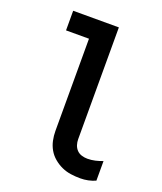

<svg xmlns="http://www.w3.org/2000/svg" viewBox="-138 -824 775 920"><g transform="rotate(20 250.0 -363.5)"><path d="M381 8Q401 8 420.5 4Q440 0 458 -8V-108Q440 -101 420.5 -96.5Q401 -92 381 -92Q366 -92 351.5 -96.5Q337 -101 327 -111.5Q317 -122 312.5 -136Q308 -150 308 -165V-735H75V-635H192V-165Q192 -141 197 -117Q202 -93 214 -72Q226 -51 245 -35Q264 -19 286 -9Q308 1 332 4.5Q356 8 381 8Z"/></g></svg>

Font: Iosevka SS09
Style: Bold
Weight: 700
Monospace: yes
Designer: Belleve Invis
Foundry: Belleve Invis
Version: Version 5.2.1; ttfautohint (v1.8.3)